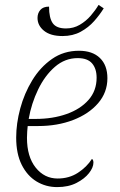

<svg xmlns="http://www.w3.org/2000/svg" viewBox="-20 -753 490 783"><path d="M213 10Q167 10 129 -13Q91 -36 68.5 -81Q46 -126 46 -192Q46 -249 62.5 -310.5Q79 -372 111.5 -425.5Q144 -479 192 -512.5Q240 -546 302 -546Q357 -546 387.5 -516.5Q418 -487 418 -434Q418 -376 380 -332Q342 -288 278 -263.5Q214 -239 136 -239H93Q92 -232 91 -217.5Q90 -203 90 -191Q90 -114 125.5 -69.5Q161 -25 215 -25Q262 -25 298 -48.5Q334 -72 355 -105Q361 -101 361 -90Q361 -70 343 -47Q325 -24 292 -7Q259 10 213 10ZM125 -268Q195 -268 251.5 -288Q308 -308 341 -345.5Q374 -383 374 -436Q374 -473 355.5 -494.5Q337 -516 297 -516Q245 -516 204 -480.5Q163 -445 135.5 -388Q108 -331 97 -268ZM235 -606Q186 -606 159.5 -627.5Q133 -649 133 -680Q133 -699 144.5 -712.5Q156 -726 180 -726Q180 -680 195 -658.5Q210 -637 249 -637Q280 -637 305.5 -652Q331 -667 350 -689Q369 -711 382 -733L403 -719Q387 -693 364 -667Q341 -641 309 -623.5Q277 -606 235 -606Z"/></svg>

Font: Noto Serif ExtraLight
Style: Italic
Weight: 200
Italic angle: -12°
Designer: Monotype Design Team
Foundry: Monotype Imaging Inc.
Version: Version 2.014; ttfautohint (v1.8.4.7-5d5b)